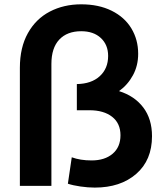

<svg xmlns="http://www.w3.org/2000/svg" viewBox="-20 -852 742 880"><path d="M676.7 -227.8Q676.7 -117.8 604.4 -55Q532.2 7.8 414.4 7.8Q383.3 7.8 348.9 2.8Q314.4 -2.2 291.1 -10L308.9 -131.1Q347.8 -116.7 400 -116.7Q460 -116.7 496.1 -147.2Q532.2 -177.8 532.2 -232.2Q532.2 -286.7 493.9 -316.7Q455.6 -346.7 390 -346.7H332.2V-466.7Q398.9 -467.8 437.2 -502.8Q475.6 -537.8 475.6 -595.6Q475.6 -646.7 442.2 -677.8Q408.9 -708.9 352.2 -708.9Q287.8 -708.9 251.7 -670.6Q215.6 -632.2 215.6 -558.9V0H71.1V-541.1Q71.1 -634.4 107.8 -700Q144.4 -765.6 208.3 -798.9Q272.2 -832.2 352.2 -832.2Q432.2 -832.2 491.7 -802.8Q551.1 -773.3 582.2 -721.7Q613.3 -670 613.3 -605.6Q613.3 -551.1 589.4 -507.2Q565.6 -463.3 525.6 -434.4Q596.7 -412.2 636.7 -359.4Q676.7 -306.7 676.7 -227.8Z"/></svg>

Font: Paperlogy 7 Bold
Style: Regular
Weight: 700
Designer: redesigned by Lee Juim, glyphs from Gmarket Sans & Montserrat
Foundry: PT&
Version: Version 1.001